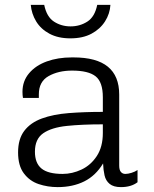

<svg xmlns="http://www.w3.org/2000/svg" viewBox="-20 -756 629 786"><path d="M216 10Q175 10 138 -2.5Q101 -15 77.5 -46.5Q54 -78 54 -132Q54 -187 79.5 -220.5Q105 -254 151.5 -271Q198 -288 261.5 -293Q325 -298 401 -298V-358Q401 -420 371.5 -443.5Q342 -467 275 -467Q219 -467 179 -444.5Q139 -422 139 -370V-355H74Q73 -361 72.5 -367Q72 -373 72 -380Q72 -424 99 -456Q126 -488 171.5 -504.5Q217 -521 274 -521H281Q375 -521 421.5 -483Q468 -445 468 -369V-78Q468 -60 475 -52Q482 -44 493 -44Q504 -44 518.5 -48.5Q533 -53 543 -60V-10Q530 0 513 5Q496 10 475 10Q445 10 429 -3Q413 -16 408 -38Q403 -60 402 -87Q372 -37 325 -13.5Q278 10 216 10ZM236 -44Q276 -44 314 -62Q352 -80 376.5 -117.5Q401 -155 401 -212V-247Q316 -247 253.5 -240.5Q191 -234 157 -210.5Q123 -187 123 -135Q123 -88 150 -66Q177 -44 236 -44ZM268 -599Q218 -599 182.5 -618Q147 -637 128 -668.5Q109 -700 106 -736H161Q171 -687 201 -667.5Q231 -648 269 -648Q307 -648 337.5 -667.5Q368 -687 378 -736H432Q430 -700 410 -668.5Q390 -637 354.5 -618Q319 -599 268 -599Z"/></svg>

Font: Chivo Medium ExtraLight
Style: Regular
Weight: 250
Version: Version 2.002